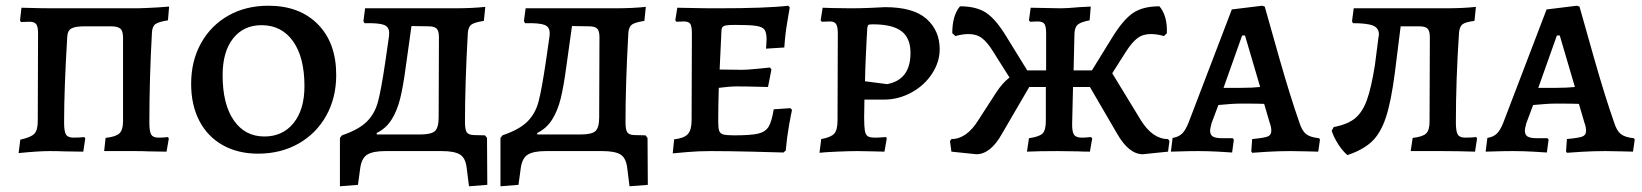

<svg xmlns="http://www.w3.org/2000/svg" viewBox="-20 -528 5737 671"><path d="M51 -40Q88 -48 100 -60.5Q112 -73 112 -105L113 -411Q113 -435 106.5 -443.5Q100 -452 83 -452L53 -451L50 -457L55 -501Q121 -499 164 -499H461Q473 -499 490 -500Q507 -501 530 -502L571 -505L567 -457Q535 -452 523.5 -444Q512 -436 511 -414Q502 -254 502 -100Q502 -68 508.5 -57.5Q515 -47 534 -47Q553 -47 567 -49L570 -44L562 2L499 1Q480 0 451 0H344L349 -46Q385 -50 397.5 -62Q410 -74 410 -104V-396Q410 -420 400.5 -428Q391 -436 369 -436H276Q243 -436 229.5 -428.5Q216 -421 215 -399Q204 -218 204 -100Q204 -69 210.5 -58Q217 -47 237 -47Q257 -47 275 -49L278 -44L271 2L204 1Q184 0 154 0Q115 0 45 7Z M648 -235Q648 -315 682.5 -377Q717 -439 778 -473.5Q839 -508 918 -508Q1027 -508 1091 -443Q1155 -378 1155 -266Q1155 -186 1120 -123.5Q1085 -61 1023 -26Q961 9 882 9Q811 9 758 -21Q705 -51 676.5 -106Q648 -161 648 -235ZM1044 -227Q1044 -328 1004 -384Q964 -440 894 -440Q831 -440 794.5 -393.5Q758 -347 758 -265Q758 -164 797 -107.5Q836 -51 904 -51Q968 -51 1006 -98Q1044 -145 1044 -227Z M1683 118 1619 123 1611 59Q1607 24 1587.5 12Q1568 0 1524 0H1327Q1284 0 1264 12Q1244 24 1239 59L1231 118L1168 123V-46L1175 -55Q1234 -75 1262 -103Q1290 -131 1301 -172.5Q1312 -214 1326 -308L1339 -398Q1340 -404 1340 -413Q1340 -434 1322 -441Q1304 -448 1254 -447L1250 -454L1256 -499H1566Q1631 -499 1676 -504L1671 -455Q1639 -450 1628 -442.5Q1617 -435 1615 -414Q1605 -236 1605 -102Q1605 -75 1611 -66Q1617 -57 1634 -56L1675 -55L1682 -46ZM1514 -398Q1514 -420 1506 -428Q1498 -436 1478 -436L1418 -437L1398 -294Q1389 -226 1378.5 -183.5Q1368 -141 1348.5 -110Q1329 -79 1296 -63L1297 -58H1448Q1487 -58 1500 -70Q1513 -82 1513 -118Z M2244 118 2180 123 2172 59Q2168 24 2148.5 12Q2129 0 2085 0H1888Q1845 0 1825 12Q1805 24 1800 59L1792 118L1729 123V-46L1736 -55Q1795 -75 1823 -103Q1851 -131 1862 -172.5Q1873 -214 1887 -308L1900 -398Q1901 -404 1901 -413Q1901 -434 1883 -441Q1865 -448 1815 -447L1811 -454L1817 -499H2127Q2192 -499 2237 -504L2232 -455Q2200 -450 2189 -442.5Q2178 -435 2176 -414Q2166 -236 2166 -102Q2166 -75 2172 -66Q2178 -57 2195 -56L2236 -55L2243 -46ZM2075 -398Q2075 -420 2067 -428Q2059 -436 2039 -436L1979 -437L1959 -294Q1950 -226 1939.5 -183.5Q1929 -141 1909.5 -110Q1890 -79 1857 -63L1858 -58H2009Q2048 -58 2061 -70Q2074 -82 2074 -118Z M2336 -41Q2371 -45 2384 -59.5Q2397 -74 2397 -108L2398 -411Q2398 -436 2392.5 -444.5Q2387 -453 2370 -453L2344 -452L2340 -457L2347 -501Q2361 -501 2400.5 -500Q2440 -499 2486 -499Q2659 -499 2735 -508L2740 -502Q2738 -490 2731 -449Q2724 -408 2721 -362L2657 -358Q2657 -361 2658 -370.5Q2659 -380 2659 -390Q2659 -414 2652 -424Q2645 -434 2623 -437.5Q2601 -441 2549 -441Q2526 -441 2516.5 -439Q2507 -437 2504 -432Q2501 -427 2501 -414L2495 -285L2573 -284Q2591 -284 2625.5 -287.5Q2660 -291 2671 -292L2676 -285L2664 -224Q2653 -224 2621.5 -225Q2590 -226 2555 -226Q2529 -226 2492 -221Q2490 -157 2490 -102Q2490 -80 2493.5 -70.5Q2497 -61 2508 -58Q2519 -55 2546 -55Q2604 -55 2629.5 -61Q2655 -67 2666 -85Q2677 -103 2684 -146L2742 -150L2748 -144Q2745 -132 2737.5 -90Q2730 -48 2726 -2L2718 5Q2692 4 2607.5 2Q2523 0 2464 0Q2420 0 2381 3.5Q2342 7 2331 8Z M2850 -42Q2884 -48 2895.5 -61Q2907 -74 2907 -107L2908 -411Q2908 -435 2902 -444Q2896 -453 2881 -453L2852 -452L2848 -457L2855 -501Q2870 -501 2884 -500L2955 -499Q2985 -499 3021.5 -500.5Q3058 -502 3073 -503Q3172 -503 3218 -462Q3264 -421 3264 -356Q3264 -311 3237 -270Q3210 -229 3165 -204.5Q3120 -180 3070 -180H3001L3000 -118Q3000 -86 3002.5 -71.5Q3005 -57 3012.5 -52Q3020 -47 3037 -47Q3050 -47 3061.5 -48Q3073 -49 3077 -49L3079 -44L3071 2Q3060 2 3032 1Q3004 0 2977 0Q2948 0 2903.5 2Q2859 4 2844 6ZM3162 -343Q3162 -395 3130.5 -419Q3099 -443 3030 -443Q3018 -443 3015 -441Q3012 -439 3011 -430L3009 -396Q3008 -372 3006 -333.5Q3004 -295 3003 -244L3080 -234Q3162 -249 3162 -343Z M4067 -35 4062 2 3974 11Q3925 11 3884 -61L3789 -224H3730L3727 -100Q3726 -69 3733 -58Q3740 -47 3760 -47Q3771 -47 3781 -48Q3791 -49 3793 -49L3797 -44L3789 2Q3766 2 3748 1L3676 0Q3609 0 3569 2L3576 -45Q3612 -50 3623.5 -61.5Q3635 -73 3635 -106V-224H3577L3482 -61Q3442 11 3392 11L3305 2L3300 -35L3305 -42Q3358 -42 3399 -108L3461 -204Q3483 -238 3508 -257L3450 -349Q3431 -380 3412 -394.5Q3393 -409 3365 -409Q3344 -409 3319 -402L3308 -412Q3308 -474 3335 -506Q3393 -506 3427.5 -482.5Q3462 -459 3499 -397L3570 -282H3636V-411Q3636 -436 3630 -444.5Q3624 -453 3606 -453L3580 -452L3576 -457L3582 -501L3687 -499Q3709 -499 3753 -503Q3783 -505 3792 -505L3788 -457Q3757 -451 3746.5 -442Q3736 -433 3735 -411L3732 -282H3796L3867 -397Q3905 -459 3939.5 -482.5Q3974 -506 4032 -506Q4060 -473 4058 -412L4048 -402Q4023 -409 4002 -409Q3974 -409 3955 -394.5Q3936 -380 3916 -349L3867 -272L3967 -108Q4008 -42 4062 -42Z M4353 1 4356 -42Q4398 -46 4410.5 -51Q4423 -56 4423 -71Q4423 -84 4417 -100L4398 -165Q4377 -166 4319 -166Q4288 -166 4238 -161L4214 -97Q4209 -77 4209 -72Q4209 -57 4218.5 -51Q4228 -45 4251 -45H4288L4292 -40L4286 5Q4275 4 4238 2Q4201 0 4168 0Q4135 0 4108 1Q4081 2 4072 2L4078 -46Q4098 -49 4110.5 -60.5Q4123 -72 4134 -100L4285 -495L4391 -508L4400 -505Q4412 -461 4451 -324.5Q4490 -188 4521 -100Q4530 -71 4544.5 -59.5Q4559 -48 4590 -45L4593 -40L4587 2Q4577 2 4548.5 1Q4520 0 4490 0Q4448 0 4407.5 2.5Q4367 5 4356 6ZM4318 -221Q4357 -221 4384 -224L4331 -404H4321L4256 -221Z M5142 -44 5135 2Q5075 0 5018 0H4910L4917 -46Q4952 -50 4964 -61.5Q4976 -73 4976 -103L4977 -398Q4977 -420 4969 -428Q4961 -436 4940 -436H4875L4855 -276Q4842 -174 4823.5 -118Q4805 -62 4774 -33Q4743 -4 4689 14Q4672 0 4656.5 -24.5Q4641 -49 4634 -71L4641 -84Q4689 -93 4715 -114Q4741 -135 4756.5 -177Q4772 -219 4785 -300L4797 -394Q4799 -404 4799 -408Q4799 -430 4778.5 -438.5Q4758 -447 4708 -447L4705 -454L4711 -499H5028Q5095 -499 5138 -504L5133 -455Q5101 -451 5091 -443Q5081 -435 5079 -414Q5068 -249 5068 -100Q5068 -69 5074.5 -58Q5081 -47 5101 -47Q5123 -47 5139 -49Z M5453 1 5456 -42Q5498 -46 5510.5 -51Q5523 -56 5523 -71Q5523 -84 5517 -100L5498 -165Q5477 -166 5419 -166Q5388 -166 5338 -161L5314 -97Q5309 -77 5309 -72Q5309 -57 5318.5 -51Q5328 -45 5351 -45H5388L5392 -40L5386 5Q5375 4 5338 2Q5301 0 5268 0Q5235 0 5208 1Q5181 2 5172 2L5178 -46Q5198 -49 5210.5 -60.5Q5223 -72 5234 -100L5385 -495L5491 -508L5500 -505Q5512 -461 5551 -324.5Q5590 -188 5621 -100Q5630 -71 5644.5 -59.5Q5659 -48 5690 -45L5693 -40L5687 2Q5677 2 5648.5 1Q5620 0 5590 0Q5548 0 5507.5 2.5Q5467 5 5456 6ZM5418 -221Q5457 -221 5484 -224L5431 -404H5421L5356 -221Z"/></svg>

Font: Alegreya SC Medium
Style: Regular
Weight: 500
Designer: Juan Pablo del Peral
Foundry: Huerta Tipografica
Version: Version 2.007; ttfautohint (v1.6)